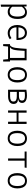

<svg xmlns="http://www.w3.org/2000/svg" viewBox="2368 -2956 803 5578"><g transform="rotate(90 2769.0 -166.5)"><path d="M530.3 -269.2Q530.3 -186.2 507.7 -123.3Q485.1 -60.5 438.5 -25.1Q391.8 10.3 322.6 10.3Q230.8 10.3 175.9 -53.8V205.6L112.3 214.4V-538.5H164.6L171.8 -459Q201.5 -501 243.3 -524.6Q285.1 -548.2 335.9 -548.2Q439.5 -548.2 484.9 -475.4Q530.3 -402.6 530.3 -269.2ZM175.9 -400V-121Q198.5 -87.2 234.6 -67.4Q270.8 -47.7 312.3 -47.7Q387.2 -47.7 423.8 -102.8Q460.5 -157.9 460.5 -270.3Q460.5 -493.8 324.6 -493.8Q279 -493.8 241 -466.9Q203.1 -440 175.9 -400Z M773.8 -243.6Q774.9 -178.5 797.4 -134.6Q820 -90.8 857.2 -69.5Q894.4 -48.2 940 -48.2Q981 -48.2 1014.1 -60Q1047.2 -71.8 1085.1 -97.9L1118.5 -50.3Q1081.5 -21.5 1034.6 -5.6Q987.7 10.3 942.6 10.3Q869.2 10.3 815.6 -24.4Q762.1 -59 733.8 -122.1Q705.6 -185.1 705.6 -268.7Q705.6 -350.3 734.1 -413.6Q762.6 -476.9 814.4 -512.6Q866.2 -548.2 932.8 -548.2Q997.4 -548.2 1044.6 -516.7Q1091.8 -485.1 1116.7 -426.4Q1141.5 -367.7 1141.5 -287.7Q1141.5 -275.9 1140 -243.6ZM774.9 -301H1081Q1079 -393.3 1039.5 -441Q1000 -488.7 934.4 -488.7Q889.7 -488.7 855.1 -467.9Q820.5 -447.2 799.5 -405.1Q778.5 -363.1 774.9 -301Z M1731.8 -55.9H1767.7V142.6H1711.3L1697.9 0H1331.3L1317.9 142.6H1261.5V-55.9H1295.9Q1323.6 -79 1340.5 -112.1Q1357.4 -145.1 1368.5 -204.4Q1379.5 -263.6 1386.2 -364.1L1397.9 -538.5H1731.8ZM1663.1 -55.9V-481H1456.4L1449.7 -370.3Q1443.6 -264.1 1433.3 -205.4Q1423.1 -146.7 1404.6 -113.1Q1386.2 -79.5 1352.3 -55.9Z M2376.4 -269.2Q2376.4 -188.2 2351 -124.9Q2325.6 -61.5 2275.4 -25.6Q2225.1 10.3 2153.8 10.3Q2081.5 10.3 2031.5 -24.4Q1981.5 -59 1956.4 -121.5Q1931.3 -184.1 1931.3 -268.2Q1931.3 -351.8 1956.7 -414.9Q1982.1 -477.9 2032.6 -513.1Q2083.1 -548.2 2155.4 -548.2Q2227.7 -548.2 2277.4 -514.4Q2327.2 -480.5 2351.8 -417.9Q2376.4 -355.4 2376.4 -269.2ZM2001 -268.2Q2001 -46.2 2153.8 -46.2Q2306.7 -46.2 2306.7 -269.2Q2306.7 -492.3 2155.4 -492.3Q2001 -492.3 2001 -268.2Z M2999.5 -157.9Q2999.5 -104.6 2970 -69.2Q2940.5 -33.8 2890.8 -16.9Q2841 0 2779 0H2585.6V-530.8Q2675.4 -548.2 2756.9 -548.2Q2823.1 -548.2 2871 -531.8Q2919 -515.4 2944.6 -484.1Q2970.3 -452.8 2970.3 -408.7Q2970.3 -364.1 2947.2 -334.9Q2924.1 -305.6 2862.6 -290.8Q2932.8 -284.6 2966.2 -252.6Q2999.5 -220.5 2999.5 -157.9ZM2649.2 -482.6V-315.9H2773.3Q2835.4 -315.9 2868.2 -335.6Q2901 -355.4 2901 -405.1Q2901 -451.3 2866.9 -470.5Q2832.8 -489.7 2759 -489.7Q2727.2 -489.7 2703.8 -488.2Q2680.5 -486.7 2649.2 -482.6ZM2777.9 -59Q2853.8 -59 2891.3 -81.8Q2928.7 -104.6 2928.7 -153.8Q2928.7 -213.3 2886.2 -233.3Q2843.6 -253.3 2777.9 -253.3H2649.2V-59Z M3580 0H3516.4V-247.7H3252.8V0H3189.2V-538.5H3252.8V-303.6H3516.4V-538.5H3580Z M4222.6 -269.2Q4222.6 -188.2 4197.2 -124.9Q4171.8 -61.5 4121.5 -25.6Q4071.3 10.3 4000 10.3Q3927.7 10.3 3877.7 -24.4Q3827.7 -59 3802.6 -121.5Q3777.4 -184.1 3777.4 -268.2Q3777.4 -351.8 3802.8 -414.9Q3828.2 -477.9 3878.7 -513.1Q3929.2 -548.2 4001.5 -548.2Q4073.8 -548.2 4123.6 -514.4Q4173.3 -480.5 4197.9 -417.9Q4222.6 -355.4 4222.6 -269.2ZM3847.2 -268.2Q3847.2 -46.2 4000 -46.2Q4152.8 -46.2 4152.8 -269.2Q4152.8 -492.3 4001.5 -492.3Q3847.2 -492.3 3847.2 -268.2Z M4382.1 -538.5H4854.9L4847.7 -481H4647.2V0H4583.6V-481H4382.1Z M5453.3 -269.2Q5453.3 -188.2 5427.9 -124.9Q5402.6 -61.5 5352.3 -25.6Q5302.1 10.3 5230.8 10.3Q5158.5 10.3 5108.5 -24.4Q5058.5 -59 5033.3 -121.5Q5008.2 -184.1 5008.2 -268.2Q5008.2 -351.8 5033.6 -414.9Q5059 -477.9 5109.5 -513.1Q5160 -548.2 5232.3 -548.2Q5304.6 -548.2 5354.4 -514.4Q5404.1 -480.5 5428.7 -417.9Q5453.3 -355.4 5453.3 -269.2ZM5077.9 -268.2Q5077.9 -46.2 5230.8 -46.2Q5383.6 -46.2 5383.6 -269.2Q5383.6 -492.3 5232.3 -492.3Q5077.9 -492.3 5077.9 -268.2Z"/></g></svg>

Font: Fira Code Fixed Light
Style: Regular
Weight: 300
Monospace: yes
Designer: Carrois Corporate, Edenspiekermann AG, Nikita Prokopov
Foundry: Carrois Corporate, Edenspiekermann AG, Nikita Prokopov
Version: Version 5.002